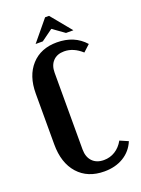

<svg xmlns="http://www.w3.org/2000/svg" viewBox="-161 -923 735 1003"><g transform="rotate(-20 206.5 -421.5)"><path d="M128.9 -738.8 223.1 -853H245.1L338.9 -738.8H297.9L232.9 -785.2L168.9 -738.8ZM41 -212.9V-495.1Q41 -593.8 93.3 -651.4Q145.5 -709 234.9 -709Q332.5 -709 390.1 -644L353 -609.9Q306.6 -651.9 254.9 -651.9Q215.8 -651.9 193.4 -628.4Q170.9 -605 170.9 -564V-137.2Q170.9 -95.2 194.1 -71Q217.3 -46.9 257.8 -46.9Q292 -46.9 320.3 -64.5Q348.6 -82 367.2 -115.2L413.1 -95.2Q392.1 -44.9 346.9 -17.6Q301.8 9.8 240.2 9.8Q147.5 9.8 94.2 -49.8Q41 -109.4 41 -212.9Z"/></g></svg>

Font: Moniqa Black Paragraph
Style: Regular
Weight: 900
Designer: Rajesh Rajput
Foundry: Rajesh Rajput
Version: Version 1.000